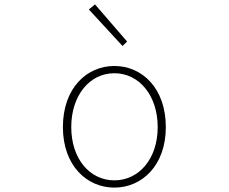

<svg xmlns="http://www.w3.org/2000/svg" viewBox="-20 -840 1040 873"><path d="M500 13C626 13 734 -88 734 -262C734 -439 626 -540 500 -540C374 -540 266 -439 266 -262C266 -88 374 13 500 13ZM500 -20C388 -20 304 -118 304 -262C304 -407 388 -507 500 -507C612 -507 697 -407 697 -262C697 -118 612 -20 500 -20ZM537 -631 558 -651 412 -820 384 -797Z"/></svg>

Font: Harano Aji Gothic TW ExtraLight
Style: Regular
Weight: 250
Foundry: Masamichi Hosoda
Version: HaranoAjiGothicTW-ExtraLight version 20230610;ttx 4.39.4